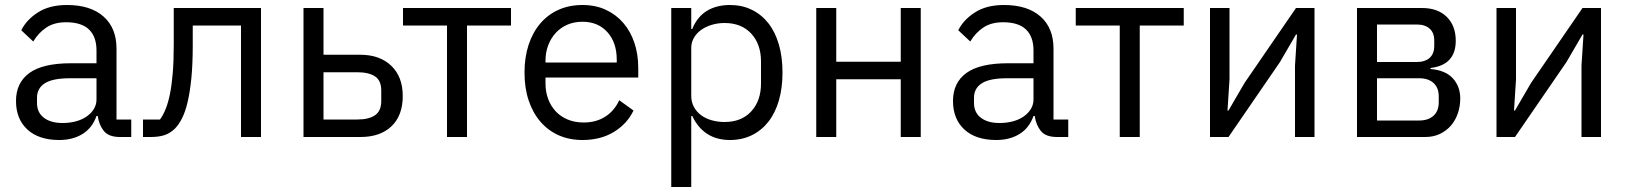

<svg xmlns="http://www.w3.org/2000/svg" viewBox="-20 -548 6509 768"><path d="M460 0Q415 0 395.5 -24Q376 -48 371 -84H366Q349 -36 310 -12Q271 12 217 12Q135 12 89.5 -30Q44 -72 44 -144Q44 -217 97.5 -256Q151 -295 264 -295H366V-346Q366 -401 336 -430Q306 -459 244 -459Q197 -459 165.5 -438Q134 -417 113 -382L65 -427Q86 -469 132 -498.5Q178 -528 248 -528Q342 -528 394 -482Q446 -436 446 -354V-70H505V0ZM230 -56Q260 -56 285 -63Q310 -70 328 -83Q346 -96 356 -113Q366 -130 366 -150V-235H260Q191 -235 159.5 -215Q128 -195 128 -157V-136Q128 -98 155.5 -77Q183 -56 230 -56Z M552 -70H620Q633 -88 643 -113Q653 -138 660 -173Q667 -208 671 -256Q675 -304 675 -369V-516H1024V0H944V-446H751V-367Q751 -292 745.5 -236Q740 -180 730.5 -140Q721 -100 708 -74.5Q695 -49 680 -34Q661 -15 638 -7.5Q615 0 583 0H552Z M1194 -516H1274V-329H1421Q1499 -329 1545 -285Q1591 -241 1591 -164Q1591 -86 1546 -43Q1501 0 1422 0H1194ZM1410 -70Q1455 -70 1480 -87Q1505 -104 1505 -144V-186Q1505 -226 1480 -242.5Q1455 -259 1410 -259H1274V-70Z M1768 -446H1592V-516H2024V-446H1848V0H1768Z M2310 12Q2257 12 2214.5 -7Q2172 -26 2141.5 -61.5Q2111 -97 2094.5 -146.5Q2078 -196 2078 -258Q2078 -319 2094.5 -369Q2111 -419 2141.5 -454.5Q2172 -490 2214.5 -509Q2257 -528 2310 -528Q2362 -528 2403 -509Q2444 -490 2473 -456.5Q2502 -423 2517.5 -377Q2533 -331 2533 -276V-238H2162V-214Q2162 -181 2172.5 -152.5Q2183 -124 2202.5 -103Q2222 -82 2250.5 -70Q2279 -58 2315 -58Q2364 -58 2400.5 -81Q2437 -104 2457 -147L2514 -106Q2489 -53 2436 -20.5Q2383 12 2310 12ZM2310 -461Q2277 -461 2250 -449.5Q2223 -438 2203.5 -417Q2184 -396 2173 -367.5Q2162 -339 2162 -305V-298H2447V-309Q2447 -378 2409.5 -419.5Q2372 -461 2310 -461Z M2665 -516H2745V-432H2749Q2769 -481 2807.5 -504.5Q2846 -528 2900 -528Q2948 -528 2987 -509Q3026 -490 3053.5 -455Q3081 -420 3095.5 -370Q3110 -320 3110 -258Q3110 -196 3095.5 -146Q3081 -96 3053.5 -61Q3026 -26 2987 -7Q2948 12 2900 12Q2795 12 2749 -84H2745V200H2665ZM2878 -60Q2946 -60 2985 -102.5Q3024 -145 3024 -214V-302Q3024 -371 2985 -413.5Q2946 -456 2878 -456Q2851 -456 2826.5 -448.5Q2802 -441 2784 -428Q2766 -415 2755.5 -396.5Q2745 -378 2745 -357V-165Q2745 -140 2755.5 -120.5Q2766 -101 2784 -87.5Q2802 -74 2826.5 -67Q2851 -60 2878 -60Z M3245 -516H3325V-301H3583V-516H3663V0H3583V-231H3325V0H3245Z M4208 0Q4163 0 4143.5 -24Q4124 -48 4119 -84H4114Q4097 -36 4058 -12Q4019 12 3965 12Q3883 12 3837.5 -30Q3792 -72 3792 -144Q3792 -217 3845.5 -256Q3899 -295 4012 -295H4114V-346Q4114 -401 4084 -430Q4054 -459 3992 -459Q3945 -459 3913.5 -438Q3882 -417 3861 -382L3813 -427Q3834 -469 3880 -498.5Q3926 -528 3996 -528Q4090 -528 4142 -482Q4194 -436 4194 -354V-70H4253V0ZM3978 -56Q4008 -56 4033 -63Q4058 -70 4076 -83Q4094 -96 4104 -113Q4114 -130 4114 -150V-235H4008Q3939 -235 3907.5 -215Q3876 -195 3876 -157V-136Q3876 -98 3903.5 -77Q3931 -56 3978 -56Z M4459 -446H4283V-516H4715V-446H4539V0H4459Z M4820 -516H4898V-230L4890 -106H4894L4958 -216L5164 -516H5238V0H5160V-286L5168 -410H5164L5100 -300L4894 0H4820Z M5408 -516H5668Q5731 -516 5767 -480.5Q5803 -445 5803 -385Q5803 -288 5702 -276V-272Q5762 -267 5791.5 -234.5Q5821 -202 5821 -154Q5821 -123 5811.5 -95Q5802 -67 5784 -46Q5766 -25 5740 -12.5Q5714 0 5681 0H5408ZM5657 -66Q5693 -66 5714 -85Q5735 -104 5735 -139V-162Q5735 -197 5714 -216Q5693 -235 5657 -235H5488V-66ZM5647 -300Q5680 -300 5698.5 -316.5Q5717 -333 5717 -364V-386Q5717 -417 5698.5 -433.5Q5680 -450 5647 -450H5488V-300Z M5966 -516H6044V-230L6036 -106H6040L6104 -216L6310 -516H6384V0H6306V-286L6314 -410H6310L6246 -300L6040 0H5966Z"/></svg>

Font: IBM Plex Sans
Style: Regular
Weight: 400
Designer: Mike Abbink, Paul van der Laan, Pieter van Rosmalen
Foundry: Bold Monday
Version: Version 3.005